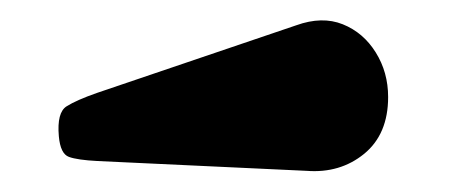

<svg xmlns="http://www.w3.org/2000/svg" viewBox="-20 -849 435 186"><path d="M277 -683.5 74.5 -693Q55 -694 46.8 -697Q38.5 -700 37 -717Q35 -740 44.5 -746Q54 -752 74 -759L267 -824.5Q292 -833.5 312 -825.5Q332 -817.5 344 -798.2Q356 -779 356 -755Q356 -719 332.8 -700Q309.5 -681 277 -683.5Z"/></svg>

Font: Besley* Condensed Heavy
Style: Regular
Weight: 800
Width: 3
Designer: Owen Earl
Foundry: indestructible type*
Version: Version 3.000; ttfautohint (v1.8.3)